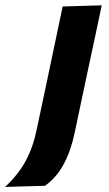

<svg xmlns="http://www.w3.org/2000/svg" viewBox="-124 -524 422 740"><path d="M-104.5 196.5Q-53.5 149 -24.8 95.8Q4 42.5 18 -27.5L58 -216L68.5 -266Q84 -340.5 95.2 -393Q106.5 -445.5 117.5 -499L268 -503.5Q256.5 -448.5 245.2 -395.2Q234 -342 217.5 -266Q201.5 -191 189 -131.8Q176.5 -72.5 164 -13Q148.5 59.5 120.8 110.2Q93 161 49.5 192Z"/></svg>

Font: Commissioner
Style: Bold Italic
Weight: 700
Italic angle: -12°
Designer: Kostas Bartsokas
Foundry: Kostas Bartsokas
Version: Version 1.000; ttfautohint (v1.8.3)